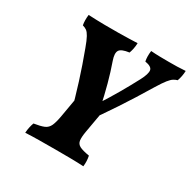

<svg xmlns="http://www.w3.org/2000/svg" viewBox="-153 -828 974 979"><g transform="rotate(30 334.0 -338.0)"><path d="M271.4 -193.7Q249 -278.8 223.1 -360.9Q197.1 -443.1 166.7 -524.3Q152.8 -562.7 142.5 -581.2Q132.3 -599.7 122.3 -607Q112.3 -614.2 97.8 -618.2Q95.3 -630.8 95 -646.3Q94.7 -661.8 96.8 -679Q119.4 -678 144.5 -677Q169.5 -676 192.7 -676Q215.9 -676 231.8 -676Q250.8 -676 275.7 -676Q300.7 -676 328.8 -677Q356.8 -678 385 -679Q384.4 -660.7 381.2 -645.3Q377.9 -629.8 373.3 -617.2Q327.5 -611.3 317.1 -593.7Q306.7 -576.1 320.1 -537.7Q339.4 -483 355.2 -424.3Q371 -365.5 384.3 -302.7L366.2 -316Q399.5 -367.4 430 -419.8Q460.4 -472.1 490.1 -528.4Q512.3 -571 509 -591.2Q505.6 -611.3 465.9 -617.7Q460.3 -645.1 464.9 -679Q489.9 -677 518.5 -676.5Q547 -676 571.9 -676Q598 -676 619.3 -676.5Q640.5 -677 668.2 -679Q667.1 -646.6 656.6 -617.7Q645.6 -614.8 634.6 -608Q623.6 -601.3 609.4 -583.5Q595.2 -565.8 572.3 -528.4Q515.5 -434 462 -353Q408.4 -272 351.8 -193.7ZM117.1 3Q118.1 -15.2 121.7 -31.1Q125.3 -47.1 129.8 -58.8Q168.6 -64.8 188.7 -73.3Q208.8 -81.8 218.4 -103.2Q227.9 -124.6 234.9 -165.9L255.7 -285.7H405.1L382.3 -155.9Q376.3 -121.7 378.8 -102.5Q381.3 -83.4 399.1 -74.1Q416.9 -64.8 456.6 -58.3Q459.7 -43.6 460.4 -27.9Q461.1 -12.1 459.1 3Q427.1 1 384.5 0.5Q341.8 0 295.6 0Q244.9 0 198.1 0.5Q151.4 1 117.1 3Z"/></g></svg>

Font: Vollkorn
Style: Italic
Weight: 400
Italic angle: -11°
Designer: Friedrich Althausen
Foundry: Friedrich Althausen
Version: Version 5.001